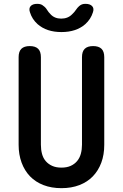

<svg xmlns="http://www.w3.org/2000/svg" viewBox="-20 -970 640 1000"><path d="M77 -672Q77 -702 91.5 -716Q106 -730 135 -730Q164 -730 178.5 -716Q193 -702 193 -672V-216Q193 -190 199 -168Q205 -146 218.5 -130.5Q232 -115 252 -106Q272 -97 300 -97Q328 -97 348 -106Q368 -115 381.5 -131Q395 -147 401 -169Q407 -191 407 -216V-672Q407 -702 421.5 -716Q436 -730 465 -730Q494 -730 508.5 -716Q523 -702 523 -672V-216Q523 -164 507.5 -122.5Q492 -81 463.5 -51.5Q435 -22 393.5 -6Q352 10 300 10Q248 10 206.5 -6Q165 -22 136.5 -51.5Q108 -81 92.5 -123Q77 -165 77 -216ZM136 -906Q129 -926 139.5 -938Q150 -950 174 -950Q184 -950 192 -947.5Q200 -945 205 -940Q217 -932 224.5 -919.5Q232 -907 243 -896Q264 -873 299 -873Q334 -873 356 -896Q367 -906 375 -918Q383 -930 392 -938Q399 -944 406.5 -947Q414 -950 425 -950Q449 -950 460 -938Q471 -926 464 -906Q453 -870 424 -844Q377 -803 300 -803Q223 -803 176 -844Q147 -870 136 -906Z"/></svg>

Font: Maple Mono NL SemiBold
Style: Regular
Weight: 600
Monospace: yes
Designer: subframe7536
Version: Version 7.000